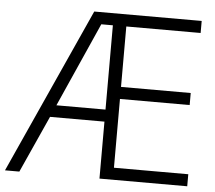

<svg xmlns="http://www.w3.org/2000/svg" viewBox="-52 -863 925 826"><g transform="rotate(5 410.5 -450.0)"><path d="M786 -93H407V-339H172L61 -93H-1L322 -807H786V-755H465V-494H766V-442H465V-145H786ZM195 -391H407V-755H357Z"/></g></svg>

Font: Noto Sans Kannada UI Light
Style: Regular
Weight: 300
Designer: Jelle Bosma - Monotype Design Team
Foundry: Monotype Imaging Inc.
Version: Version 2.005; ttfautohint (v1.8.4.7-5d5b)